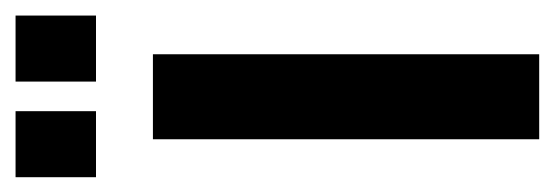

<svg xmlns="http://www.w3.org/2000/svg" viewBox="-268 -472 730 253"><g transform="rotate(-90 97.5 -345.0)"><path d="M41 0V-509H153V0ZM-9 -584V-690H78V-584ZM117 -584V-690H204V-584Z"/></g></svg>

Font: Special Gothic Condensed One
Style: Regular
Weight: 400
Designer: Alistair McCready
Foundry: Monolith
Version: Version 1.010; ttfautohint (v1.8.4.7-5d5b)